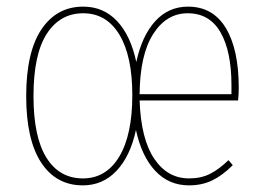

<svg xmlns="http://www.w3.org/2000/svg" viewBox="-20 -549 793 579"><path d="M698 -246H401Q405 -130 445 -70.5Q485 -11 550 -11Q586 -11 613 -24.5Q640 -38 669 -66L682 -51Q651 -20 620 -5Q589 10 550 10Q489 10 448 -34Q407 -78 390 -157Q373 -78 331.5 -34Q290 10 230 10Q149 10 104 -59Q59 -128 59 -259Q59 -392 105 -460.5Q151 -529 231 -529Q292 -529 333 -485.5Q374 -442 391 -362Q408 -441 448 -485Q488 -529 547 -529Q622 -529 661 -464.5Q700 -400 700 -284Q700 -268 698 -246ZM379 -262Q379 -380 340 -444.5Q301 -509 231 -509Q161 -509 121 -447Q81 -385 81 -259Q81 -136 120 -73.5Q159 -11 230 -11Q300 -11 339.5 -76.5Q379 -142 379 -262ZM678 -292Q678 -394 645 -451.5Q612 -509 546 -509Q482 -509 442 -446.5Q402 -384 401 -265H678Z"/></svg>

Font: Fira Sans Extra Condensed Thin
Style: Regular
Weight: 250
Width: 1
Designer: Carrois Corporate & Edenspiekermann AG
Foundry: Carrois Corporate GbR & Edenspiekermann AG
Version: Version 4.203